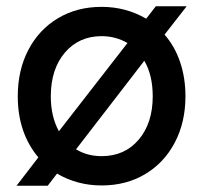

<svg xmlns="http://www.w3.org/2000/svg" viewBox="-20 -582 653 616"><path d="M103 -77Q37 -156 37 -273Q37 -357 71 -422Q105 -487 166 -523.5Q227 -560 306 -560Q384 -560 449 -522L480 -562H579L508 -471Q541 -433 558 -382.5Q575 -332 575 -273Q575 -190 541 -125Q507 -60 446 -23.5Q385 13 306 13Q228 13 163 -25L133 14H33ZM169 -161 389 -444Q351 -466 306 -466Q233 -466 188 -413Q143 -360 143 -273Q143 -208 169 -161ZM306 -81Q380 -81 425 -134Q470 -187 470 -273Q470 -341 443 -387L224 -103Q260 -81 306 -81Z"/></svg>

Font: Application Medium
Style: Regular
Weight: 500
Designer: Wei Huang
Foundry: Wei Huang
Version: Version 0.012